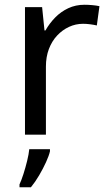

<svg xmlns="http://www.w3.org/2000/svg" viewBox="-20 -566 453 807"><path d="M335 -546Q350 -546 367.5 -544.5Q385 -543 398 -540L387 -459Q374 -462 358.5 -464Q343 -466 329 -466Q298 -466 270 -453Q242 -440 220 -416.5Q198 -393 185.5 -360Q173 -327 173 -286V0H85V-536H157L167 -438H171Q188 -468 212 -492.5Q236 -517 267 -531.5Q298 -546 335 -546ZM190 70Q186 88 173.5 115.5Q161 143 144.5 171Q128 199 110 221H62V209Q70 192 78.5 165.5Q87 139 94 110.5Q101 82 103 61H190Z"/></svg>

Font: Noto Sans Thai
Style: Regular
Weight: 400
Designer: Monotype Design Team
Foundry: Monotype Imaging Inc.
Version: Version 2.001